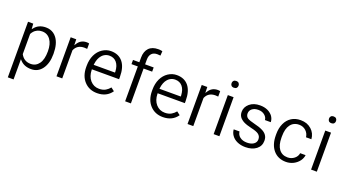

<svg xmlns="http://www.w3.org/2000/svg" viewBox="-67 -1512 4413 2449"><g transform="rotate(20 2140.0 -287.0)"><path d="M523.4 -275.1C523.4 -363.7 504.8 -432.7 468 -482.1C455.4 -498.7 441.8 -512.3 426.7 -522.9C411.6 -533.5 395 -541.6 377.3 -547.1C359.2 -552.6 339.5 -555.2 318.4 -555.2C253.4 -555.2 202.5 -532 166.2 -486.1L154.2 -471L152.6 -490.2L148.6 -545.1H78.1V209.6H156.2V-45.3V-65L169.3 -50.4C206 -10.1 255.9 10.1 319.9 10.1C381.9 10.1 431.2 -15.1 468 -65C504.8 -115.9 523.4 -182.9 523.4 -266.5ZM404.5 -109.3C376.8 -70.5 339 -50.9 291.7 -50.9C231.2 -50.9 186.4 -78.1 157.2 -132L156.2 -134V-136V-405.5V-407.6L157.2 -409.6C162.7 -420.2 169.3 -430.2 176.8 -438.8C183.9 -447.4 191.4 -455.4 200 -462C208.6 -468.5 217.1 -473.6 226.7 -478.1C236.3 -482.6 246.3 -485.6 256.9 -488.2C267.5 -490.2 279.1 -491.2 290.7 -491.2C339 -491.2 376.8 -471.5 404.5 -432.7C431.7 -394.5 445.3 -342.6 445.3 -277.1C445.3 -203 431.7 -147.1 404.5 -109.3Z M905.3 -550.6C896.7 -553.7 885.6 -555.2 871.5 -555.2C818.1 -555.2 776.8 -532 748.1 -485.6L734.5 -464.5L734 -489.7L732.5 -545.1H656.9V-15.1H735V-394.5V-396L735.5 -397.5C758.7 -452.4 802.5 -480.1 867 -480.1C880.6 -480.1 893.2 -479.1 905.3 -477.6Z M1410.6 -86.1 1364.7 -121.4C1348.1 -101.3 1329.5 -84.6 1307.8 -72C1283.6 -57.9 1254.4 -50.9 1220.2 -50.9C1171.3 -50.9 1131.5 -69 1099.7 -104.8C1068.5 -140.6 1052.4 -187.4 1050.9 -245.3V-253.4H1058.4H1420.2V-285.6C1420.2 -372.8 1401 -439.8 1363.2 -486.1C1325.4 -532 1272 -555.2 1203.5 -555.2C1161.7 -555.2 1122.9 -543.1 1087.2 -519.4C1051.4 -495.7 1023.2 -462.5 1003 -420.2C992.9 -398.5 985.4 -375.8 980.4 -351.6C975.3 -327.5 972.8 -301.8 972.8 -274.6V-256.9C972.8 -175.8 995.5 -110.8 1040.3 -62.5C1085.1 -14.1 1143.1 10.1 1215.1 10.1C1301.3 10.1 1366.2 -22.2 1410.6 -86.1ZM1301.8 -450.4C1313.9 -435.8 1323.4 -418.6 1330 -399C1336.5 -378.8 1340.6 -356.2 1342.1 -330.5V-330V-322.9V-314.9H1334.5H1061.5H1052.9L1053.9 -323.9C1060.5 -376.8 1076.6 -418.6 1103.3 -448.4C1112.3 -458.4 1121.9 -467 1132.5 -473.6C1143.1 -480.1 1154.2 -485.1 1166.2 -488.7C1177.8 -492.2 1190.4 -493.7 1203.5 -493.7C1244.8 -493.7 1277.6 -479.1 1301.8 -450.4Z M1667 -15.1V-480.6V-488.2H1674.6H1783.4V-545.1H1674.6H1667V-552.6V-610.1C1667 -644.8 1676.1 -672 1693.7 -691.2C1711.3 -710.3 1736.5 -719.9 1769.3 -719.9C1784.4 -719.9 1799 -718.9 1812.6 -716.9L1816.6 -777.8C1810.6 -779.3 1804.5 -780.4 1798.5 -781.4C1791.9 -782.4 1785.9 -783.4 1779.8 -783.9C1773.3 -784.4 1767.3 -784.4 1760.7 -784.4C1733 -784.4 1708.3 -780.9 1687.7 -773.3C1666.5 -765.7 1648.4 -754.2 1633.8 -739C1619.1 -723.4 1608.1 -705.3 1600.5 -683.6C1592.9 -662 1588.9 -637.3 1588.9 -608.6V-552.6V-545.1H1581.4H1502.8V-488.2H1581.4H1588.9V-480.6V-15.1Z M2303.3 -86.1 2257.4 -121.4C2240.8 -101.3 2222.2 -84.6 2200.5 -72C2176.3 -57.9 2147.1 -50.9 2112.8 -50.9C2064 -50.9 2024.2 -69 1992.4 -104.8C1961.2 -140.6 1945.1 -187.4 1943.6 -245.3V-253.4H1951.1H2312.8V-285.6C2312.8 -372.8 2293.7 -439.8 2255.9 -486.1C2218.1 -532 2164.7 -555.2 2096.2 -555.2C2054.4 -555.2 2015.6 -543.1 1979.8 -519.4C1944.1 -495.7 1915.9 -462.5 1895.7 -420.2C1885.6 -398.5 1878.1 -375.8 1873 -351.6C1868 -327.5 1865.5 -301.8 1865.5 -274.6V-256.9C1865.5 -175.8 1888.2 -110.8 1933 -62.5C1977.8 -14.1 2035.8 10.1 2107.8 10.1C2194 10.1 2258.9 -22.2 2303.3 -86.1ZM2194.5 -450.4C2206.5 -435.8 2216.1 -418.6 2222.7 -399C2229.2 -378.8 2233.2 -356.2 2234.8 -330.5V-330V-322.9V-314.9H2227.2H1954.2H1945.6L1946.6 -323.9C1953.1 -376.8 1969.3 -418.6 1996 -448.4C2005 -458.4 2014.6 -467 2025.2 -473.6C2035.8 -480.1 2046.9 -485.1 2058.9 -488.7C2070.5 -492.2 2083.1 -493.7 2096.2 -493.7C2137.5 -493.7 2170.3 -479.1 2194.5 -450.4Z M2684.1 -550.6C2675.6 -553.7 2664.5 -555.2 2650.4 -555.2C2597 -555.2 2555.7 -532 2527 -485.6L2513.4 -464.5L2512.8 -489.7L2511.3 -545.1H2435.8V-15.1H2513.9V-394.5V-396L2514.4 -397.5C2537.5 -452.4 2581.4 -480.1 2645.8 -480.1C2659.4 -480.1 2672 -479.1 2684.1 -477.6Z M2871 -537.5H2792.9V-7.6H2871ZM2788.4 -679.1C2790.4 -673.6 2793.5 -669 2797.5 -664.5C2801 -660.5 2806 -657.4 2812.1 -655.4C2817.6 -652.9 2824.7 -651.9 2832.7 -651.9C2848.4 -651.9 2860.5 -655.9 2868.5 -664.5C2876.6 -673 2880.6 -684.1 2880.6 -697.2C2880.6 -710.3 2876.6 -721.4 2868.5 -730.5C2860.5 -739 2848.4 -743.6 2832.7 -743.6C2824.7 -743.6 2817.6 -742.6 2812.1 -740.6C2806 -738 2801 -735 2797.5 -730.5C2795.5 -728 2794 -725.9 2792.4 -723.4C2790.9 -720.9 2789.4 -718.4 2788.4 -715.9C2787.4 -712.8 2786.9 -709.8 2786.4 -706.8C2785.9 -703.8 2785.4 -700.8 2785.4 -697.2C2785.4 -690.7 2786.4 -684.6 2788.4 -679.1Z M3317.4 -74.1C3305.8 -66.5 3292.7 -60.5 3278.1 -56.9C3263 -52.9 3246.3 -50.9 3228.2 -50.9C3188.4 -50.9 3155.7 -60.5 3131 -80.1C3107.8 -98.2 3094.7 -122.4 3091.2 -152.6H3012.6C3013.1 -139 3016.1 -125.4 3020.7 -112.3C3025.2 -99.2 3031.2 -86.6 3039.8 -74.6C3057.9 -47.9 3083.1 -27.2 3115.4 -12.6C3148.1 2.5 3185.4 10.1 3228.2 10.1C3288.7 10.1 3337.5 -4.5 3375.3 -33.8C3412.1 -62.5 3430.7 -100.8 3430.7 -148.1C3430.7 -162.7 3429.2 -175.8 3426.2 -187.9C3422.7 -200 3417.6 -211.1 3411.1 -220.7C3408.6 -224.2 3405.5 -228.2 3402.5 -232.2C3399 -235.8 3395.5 -239.8 3391.9 -243.3C3388.4 -246.9 3384.4 -249.9 3379.8 -253.4C3375.3 -256.4 3370.8 -259.4 3365.7 -263C3360.7 -266 3355.2 -269 3349.6 -271.5C3321.4 -286.1 3284.1 -298.7 3238.3 -309.3C3214.6 -314.9 3194.5 -320.9 3178.3 -326.4C3161.7 -332 3149.1 -338 3139.5 -344.1C3129.5 -350.6 3121.9 -359.2 3116.9 -369.3C3111.8 -379.3 3109.3 -390.9 3109.3 -403.5C3109.3 -430.2 3119.9 -452.4 3141.1 -469C3161.7 -485.6 3189.4 -493.7 3225.2 -493.7C3259.9 -493.7 3289.2 -483.6 3311.8 -464C3333 -446.3 3344.6 -424.7 3346.6 -400H3425.7C3425.2 -414.6 3422.7 -428.7 3418.6 -441.3C3414.1 -453.9 3408.1 -466 3400.5 -477.6C3392.4 -489.2 3382.4 -499.2 3370.8 -508.8C3358.2 -519.4 3344.6 -528 3330 -534.5C3315.4 -541.1 3299.2 -546.6 3281.6 -550.1C3264 -553.7 3245.3 -555.2 3225.2 -555.2C3168.3 -555.2 3121.4 -540.1 3085.1 -509.3C3049.4 -478.6 3031.2 -441.8 3031.2 -398.5C3031.2 -372.3 3037.3 -349.6 3049.9 -331C3055.9 -321.4 3064 -312.8 3074.1 -304.8C3083.6 -296.2 3095.2 -288.7 3108.3 -281.6C3135.5 -267.5 3172.3 -255.4 3219.1 -244.8C3267 -234.3 3301.3 -221.7 3320.9 -206.5C3331.5 -198.5 3339 -188.9 3344.6 -177.8C3350.1 -166.2 3352.6 -153.7 3352.6 -139.5C3352.6 -112.3 3341.1 -90.7 3317.4 -74.1Z M3661.5 -106.8C3634.8 -143.1 3621.2 -194.5 3621.2 -261.5V-280.1C3621.2 -313.9 3624.7 -344.1 3631.2 -370.8C3637.8 -397 3648.4 -419.1 3662 -437.8C3667.5 -445.3 3673 -451.9 3679.6 -457.9C3686.1 -464 3692.7 -469 3700.3 -473.6C3707.8 -478.1 3715.4 -481.6 3723.9 -484.6C3732 -487.7 3740.6 -490.2 3749.6 -491.7C3758.7 -493.2 3768.3 -493.7 3777.8 -493.7C3815.1 -493.7 3846.3 -481.6 3872 -457.4C3895.7 -435.3 3909.8 -407.1 3913.9 -372.8H3986.9C3982.9 -425.7 3962.2 -468.5 3924.9 -502.3C3905.3 -519.9 3883.6 -533 3859.4 -542.1C3834.8 -550.6 3807.6 -555.2 3777.8 -555.2C3729.5 -555.2 3687.7 -544.1 3652.9 -521.4C3617.6 -498.7 3590.4 -466.5 3571.8 -425.7C3552.6 -383.9 3543.1 -336.5 3543.1 -283.6V-267.5C3543.1 -181.4 3564.2 -113.4 3607.1 -63.5C3649.4 -14.6 3706.3 10.1 3778.3 10.1C3796 10.1 3813.6 8.1 3830.7 4C3847.4 0 3864 -6 3880.1 -14.1C3911.8 -30.7 3937 -52.4 3956.7 -79.6C3973.8 -104.3 3983.9 -130 3986.9 -156.7H3913.4C3908.8 -127 3894.7 -102.3 3870 -82.6C3863.5 -77.6 3856.9 -73 3849.9 -69C3842.3 -65 3835.3 -61.5 3827.7 -58.9C3820.2 -56.4 3812.1 -54.4 3804 -52.9C3795.5 -51.4 3786.9 -50.9 3778.3 -50.9C3728 -50.9 3689.2 -69.5 3661.5 -106.8Z M4193.5 -537.5H4115.4V-7.6H4193.5ZM4110.8 -679.1C4112.8 -673.6 4115.9 -669 4119.9 -664.5C4123.4 -660.5 4128.5 -657.4 4134.5 -655.4C4140.1 -652.9 4147.1 -651.9 4155.2 -651.9C4170.8 -651.9 4182.9 -655.9 4190.9 -664.5C4199 -673 4203 -684.1 4203 -697.2C4203 -710.3 4199 -721.4 4190.9 -730.5C4182.9 -739 4170.8 -743.6 4155.2 -743.6C4147.1 -743.6 4140.1 -742.6 4134.5 -740.6C4128.5 -738 4123.4 -735 4119.9 -730.5C4117.9 -728 4116.4 -725.9 4114.9 -723.4C4113.4 -720.9 4111.8 -718.4 4110.8 -715.9C4109.8 -712.8 4109.3 -709.8 4108.8 -706.8C4108.3 -703.8 4107.8 -700.8 4107.8 -697.2C4107.8 -690.7 4108.8 -684.6 4110.8 -679.1Z"/></g></svg>

Font: Vazir FD Light
Style: Regular
Weight: 300
Foundry: DejaVu fonts team - Redesigned by Saber Rastikerdar
Version: Version 21.10;October 20, 2019;FontCreator 12.0.0.2547 64-bi